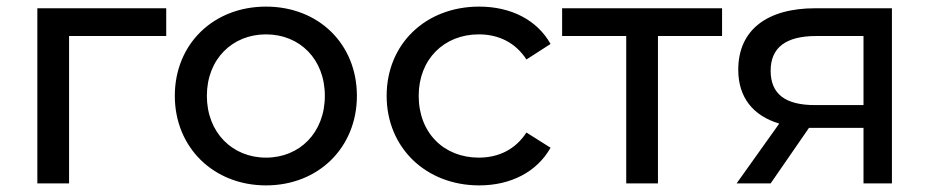

<svg xmlns="http://www.w3.org/2000/svg" viewBox="-20 -555 2813 581"><path d="M483 -530H93V0H189V-446H483Z M509 -265C509 -109 626 6 785 6C944 6 1060 -109 1060 -265C1060 -422 944 -535 785 -535C626 -535 509 -422 509 -265ZM606 -265C606 -376 683 -451 785 -451C887 -451 963 -376 963 -265C963 -154 887 -78 785 -78C683 -78 606 -154 606 -265Z M1150 -265C1150 -109 1268 6 1430 6C1526 6 1605 -35 1646 -108L1573 -154C1540 -103 1489 -78 1429 -78C1324 -78 1247 -152 1247 -265C1247 -376 1324 -451 1429 -451C1489 -451 1540 -426 1573 -375L1646 -422C1605 -495 1526 -535 1430 -535C1268 -535 1150 -422 1150 -265Z M1681 -446H1875V0H1971V-446H2165V-530H1681Z M2312 0 2428 -168H2593V0H2679V-530H2447C2302 -530 2214 -465 2214 -344C2214 -261 2258 -205 2338 -181L2209 0ZM2312 -341C2312 -411 2358 -446 2450 -446H2593V-237H2446C2357 -237 2312 -270 2312 -341Z"/></svg>

Font: Malon Grotesk Med
Style: Regular
Weight: 500
Designer: Julieta Ulanovsky
Foundry: Julieta Ulanovsky
Version: Version 7.200